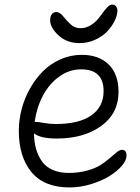

<svg xmlns="http://www.w3.org/2000/svg" viewBox="-20 -801 616 847"><path d="M331.1 -610.8Q274.9 -610.8 238 -645Q201.2 -679.2 201.2 -711.9Q201.2 -728.5 208.7 -738.3Q216.3 -748 229 -748Q235.4 -748 242.4 -743.7Q249.5 -739.3 253.2 -735.4Q256.8 -731.4 265.4 -721.2Q273.9 -710.9 276.9 -708Q291 -692.4 304 -684.6Q316.9 -676.8 335.9 -676.8Q372.6 -676.8 405.8 -710Q415 -719.2 429 -738.8Q442.9 -758.3 453.9 -769.5Q464.8 -780.8 475.1 -780.8Q485.4 -780.8 491.7 -773.2Q498 -765.6 498 -753.9Q497.6 -732.9 485.4 -708.3Q473.1 -683.6 452.1 -661.6Q431.2 -639.6 398.9 -625.2Q366.7 -610.8 331.1 -610.8ZM287.1 25.9Q174.8 25.9 118.9 -41.7Q63 -109.4 63 -224.1Q63 -271.5 75.4 -319.3Q87.9 -367.2 112.1 -410.2Q136.2 -453.1 169.2 -486.3Q202.1 -519.5 246.8 -539.3Q291.5 -559.1 340.8 -559.1Q415.5 -559.1 459.2 -516.8Q502.9 -474.6 502.9 -395Q502.9 -300.8 426.5 -245.4Q350.1 -189.9 230 -189.9Q157.7 -189.9 129.9 -212.9Q130.4 -175.3 138.9 -144.8Q147.5 -114.3 164.8 -89.6Q182.1 -64.9 212.4 -51.5Q242.7 -38.1 283.2 -38.1Q327.6 -38.1 365 -48.6Q402.3 -59.1 425 -74Q447.8 -88.9 464.8 -104Q481.9 -119.1 495.1 -129.6Q508.3 -140.1 518.1 -140.1Q538.1 -140.1 538.1 -113.8Q538.1 -93.3 516.6 -68.6Q495.1 -43.9 461.2 -23.2Q427.2 -2.4 380.4 11.7Q333.5 25.9 287.1 25.9ZM140.1 -263.2Q147.5 -263.2 174.8 -258.5Q202.1 -253.9 226.1 -253.9Q328.6 -253.9 382.8 -292Q437 -330.1 437 -398.9Q437 -495.1 337.9 -495.1Q285.6 -495.1 241.2 -463.1Q196.8 -431.2 169.2 -378.7Q141.6 -326.2 132.8 -263.2Z"/></svg>

Font: Shantell Sans Irregular Bouncy
Style: Regular
Weight: 300
Designer: Stephen Nixon, Anya Danilova, Shantell Martin
Foundry: Arrow Type
Version: Version 1.006;[9816181b4]